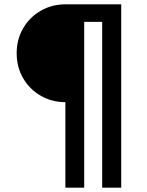

<svg xmlns="http://www.w3.org/2000/svg" viewBox="-20 -718 680 887"><path d="M57 -472Q57 -536 87 -587.5Q117 -639 168.5 -668.5Q220 -698 282 -698H540V149H452V-617H369V149H282V-246Q220 -246 168.5 -275.5Q117 -305 87 -356.5Q57 -408 57 -472Z"/></svg>

Font: Writer Medium
Style: Regular
Weight: 500
Monospace: yes
Designer: Mike Abbink, Paul van der Laan, Pieter van Rosmalen
Foundry: Bold Monday
Version: Version 2.001 2020